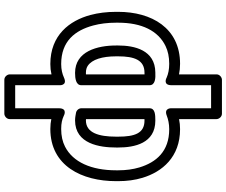

<svg xmlns="http://www.w3.org/2000/svg" viewBox="-99 -716 1043 885"><g transform="rotate(-90 422.5 -273.5)"><path d="M331.9 -26.3C315.2 -19.8 293.6 -15 269.5 -15C166.9 -15 116.6 -75.2 93.2 -152.7C84.5 -181.7 80 -214.1 80 -250V-260C80 -374.1 117.9 -458.9 189 -495.2C211.8 -506.9 238.6 -513 270.6 -513C296.9 -513 313.9 -508.8 330.7 -501.2C330.7 -501.2 366 -480.8 366 -524V-725H472.2V-523C472.2 -523 468.2 -482.3 507.5 -500.2C524.1 -507.8 544.4 -513 569.8 -513C675.6 -513 725.1 -448.7 747.5 -365.5C756 -333.9 760.4 -298.8 760.4 -260V-250C760.4 -141.4 723 -66 652.9 -32C630.1 -20.9 603 -15 570.9 -15C545.8 -15 524.8 -19.2 507.2 -26.9C507.2 -26.9 472.2 -46.8 472.2 -4V178H366V-3C366 -3 369.3 -40.9 331.9 -26.3ZM810.4 -250V-260C810.4 -302.5 805.6 -342.1 795.8 -378.5C770 -474.2 703.1 -563 569.8 -563C552.4 -563 538.5 -561.4 522.2 -557.7V-750C522.2 -760.7 512.3 -775 497.2 -775H341C330.3 -775 316 -765.1 316 -750V-558.5C304.2 -561.1 287 -563 270.6 -563C100 -563 30 -416.8 30 -260V-250C30 -209.9 35 -172.6 45.4 -138.3C72.8 -47.3 141.1 35 269.5 35C286.1 35 300.9 33.4 316 30.3V203C316 213.7 325.9 228 341 228H497.2C507.9 228 522.2 218.1 522.2 203V30.1C536.1 33.1 554 35 570.9 35C736.4 35 810.4 -97.2 810.4 -250ZM529.1 -449C503.6 -449 472.2 -445.3 472.2 -420V-106C472.2 -79 505 -77.7 530.9 -79C634.5 -79.8 655.3 -175.6 655.3 -250V-260C655.3 -345.6 629 -449 529.1 -449ZM522.2 -128.8V-398.8C523.9 -398.9 526.9 -399 529.1 -399C543.5 -399 553.7 -395.8 561.9 -390.3C590.9 -370.6 605.3 -323.8 605.3 -260V-250C605.3 -175.8 588.2 -129 530.2 -129C527.2 -129 525.6 -128.8 522.2 -128.8ZM366 -106V-420C366 -433.2 354.9 -443.4 344.2 -444.8C336.8 -445.8 325.1 -449 310.2 -449C201.1 -449 185.1 -334.1 185.1 -260V-250C185.1 -175.1 204.4 -79 309.1 -79C336.1 -79 366 -79.8 366 -106ZM316 -398.6V-129.1C315.1 -129.1 311.2 -129 309.1 -129C250.5 -129 235.1 -174.7 235.1 -250V-260C235.1 -339.3 252.4 -399 310.2 -399C312 -399 313.4 -398.9 316 -398.6Z"/></g></svg>

Font: Asimov
Style: WidOu
Weight: 500
Designer: Google
Version: Version 2.000980; 2014